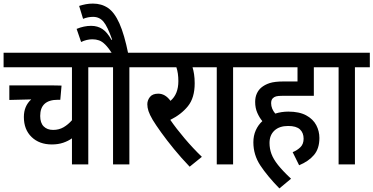

<svg xmlns="http://www.w3.org/2000/svg" viewBox="-20 -916 2081 1070"><path d="M554 -541H472V0H381V-145Q360 -130 332 -120.5Q304 -111 269 -111Q199 -111 156 -152.5Q113 -194 113 -264Q113 -325 154 -362L32 -359V-440H276Q290 -440 303.5 -439.5Q317 -439 323 -439L316 -360H303Q204 -360 204 -270Q204 -231 223.5 -211.5Q243 -192 276 -192Q309 -192 334.5 -207Q360 -222 381 -246V-541H0V-622H554Z M701 -541V0H610V-541H541V-622H784V-541ZM607 -615Q584 -650 566.5 -667.5Q549 -685 532 -691Q515 -697 495 -697Q463 -697 432 -682L407 -755Q448 -772 488 -772Q524 -772 551 -754Q578 -736 601 -694L605 -695Q579 -769 556.5 -795.5Q534 -822 499 -822Q470 -822 443 -811L421 -883Q440 -889 458.5 -892.5Q477 -896 498 -896Q546 -896 582 -871.5Q618 -847 645.5 -785.5Q673 -724 695 -615Z M1105 -42 1037 13Q990 -36 949.5 -85.5Q909 -135 878.5 -177.5Q848 -220 831 -248Q814 -277 807.5 -297Q801 -317 801 -335Q801 -357 815.5 -375.5Q830 -394 862 -394Q901 -394 930 -354Q974 -391 974 -464Q974 -508 963 -541H771V-622H1132V-541H1053Q1058 -525 1061.5 -502.5Q1065 -480 1065 -452Q1065 -371 1027.5 -324.5Q990 -278 929 -248Q962 -200 1009 -144.5Q1056 -89 1105 -42Z M1279 -541V0H1188V-541H1119V-622H1362V-541Z M1611 -68Q1636 -78 1654 -95.5Q1672 -113 1672 -143Q1672 -176 1651.5 -195Q1631 -214 1586 -214Q1537 -214 1509.5 -188.5Q1482 -163 1482 -119Q1482 -88 1492.5 -59Q1503 -30 1529 3Q1555 36 1602 80L1537 134Q1469 64 1430.5 5.5Q1392 -53 1392 -123Q1392 -160 1405.5 -190Q1419 -220 1442 -241Q1426 -260 1414 -287Q1402 -314 1402 -348Q1402 -374 1411 -394Q1420 -414 1435 -427Q1455 -444 1483 -453Q1511 -462 1561 -462H1638V-541H1349V-622H1811V-541H1729V-382H1552Q1530 -382 1519 -379Q1508 -376 1501 -369Q1491 -360 1491 -341Q1491 -325 1497 -310.5Q1503 -296 1514 -283Q1549 -294 1587 -294Q1648 -294 1686.5 -273Q1725 -252 1742.5 -218.5Q1760 -185 1760 -147Q1760 -88 1730 -52.5Q1700 -17 1647 5Z M1958 -541V0H1867V-541H1798V-622H2041V-541Z"/></svg>

Font: Noto Sans Devanagari UI Condensed Medium
Style: Regular
Weight: 500
Width: 3
Designer: Jelle Bosma - Monotype Design Team
Foundry: Monotype Imaging Inc.
Version: Version 2.003